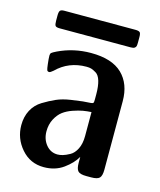

<svg xmlns="http://www.w3.org/2000/svg" viewBox="-99 -696 650 778"><g transform="rotate(15 226.0 -307.0)"><path d="M25.9 -131.8Q25.9 -167 40.5 -194.6Q55.2 -222.2 82 -238.5Q108.9 -254.9 134 -265.9Q159.2 -276.9 193.1 -282Q227.1 -287.1 241.9 -288.6Q256.8 -290 275.9 -291Q283.7 -292 285.4 -294.4Q287.1 -296.9 287.1 -310.1V-330.1Q287.1 -364.3 280.5 -386.2Q273.9 -408.2 261 -416Q248 -423.8 240 -426Q231.9 -428.2 220.2 -428.2Q146 -428.2 95.2 -377.9Q84 -368.2 79.1 -368.2Q72.3 -368.2 70.1 -373.5Q67.9 -378.9 65.9 -397Q63 -420.9 63 -433.1Q63 -440.9 66.9 -444.6Q70.8 -448.2 86.9 -456.1Q150.9 -486.8 224.1 -486.8Q312 -486.8 355 -445.3Q397.9 -403.8 397.9 -331.1V-43.9Q397.9 -18.1 388.9 -9Q379.9 0 354 0H334Q307.1 0 298.6 -9.5Q290 -19 290 -43.9V-68.8Q273.9 -40 239.5 -15.1Q205.1 9.8 157.2 9.8Q100.1 9.8 63 -33Q25.9 -75.7 25.9 -131.8ZM52.7 -576.2V-598.1Q52.7 -613.3 56.9 -618.7Q61 -624 74.7 -624H372.6Q386.7 -624 391.4 -619.6Q396 -615.2 396 -600.1V-578.1Q396 -566.9 394.8 -562Q393.6 -557.1 388.7 -553.7Q383.8 -550.3 372.6 -550.3H74.7Q60.5 -550.3 56.6 -555.2Q52.7 -560.1 52.7 -576.2ZM130.9 -133.8Q130.9 -100.6 149.9 -77.4Q168.9 -54.2 198.2 -54.2Q208 -54.2 220 -57.6Q231.9 -61 248.5 -70.1Q265.1 -79.1 276.1 -101.1Q287.1 -123 287.1 -154.8V-255.9Q269 -254.9 252 -252Q234.9 -249 211.4 -241Q188 -232.9 171.4 -220.5Q154.8 -208 142.8 -185.3Q130.9 -162.6 130.9 -133.8Z"/></g></svg>

Font: CMU Sans Serif Demi Condensed
Style: DemiCondensed
Weight: 600
Width: 3
Version: Version 0.7.0